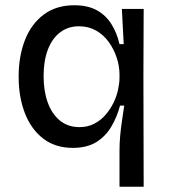

<svg xmlns="http://www.w3.org/2000/svg" viewBox="-20 -550 644 731"><path d="M435 161V22Q435 -4 437.5 -32.5Q440 -61 444.5 -90.5Q449 -120 453 -148H437Q426 -106 404.5 -69Q383 -32 347.5 -9.5Q312 13 257 13Q191 13 145 -22Q99 -57 75 -118.5Q51 -180 51 -258Q51 -336 75 -397.5Q99 -459 146.5 -494.5Q194 -530 263 -530Q314 -530 348.5 -511Q383 -492 404 -458.5Q425 -425 435 -382H451L444 -516H527L526 -262L527 161ZM283 -66Q314 -66 339 -79Q364 -92 382 -113Q400 -134 412 -158.5Q424 -183 429.5 -208.5Q435 -234 435 -254V-266Q435 -298 424.5 -330Q414 -362 394.5 -389.5Q375 -417 346 -433.5Q317 -450 281 -450Q239 -450 208.5 -426.5Q178 -403 162 -360.5Q146 -318 146 -260Q146 -204 161.5 -160.5Q177 -117 207.5 -91.5Q238 -66 283 -66Z"/></svg>

Font: Bricolage Grotesque 18pt
Style: Regular
Weight: 400
Version: Version 1.001;gftools[0.9.33.dev8+g029e19f]